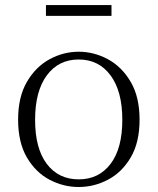

<svg xmlns="http://www.w3.org/2000/svg" viewBox="-20 -727 625 761"><path d="M292 14.2Q231 14.2 176 -14.9Q121.1 -43.9 86.4 -103.3Q51.8 -162.6 51.8 -252.9Q51.8 -342.8 86.7 -402.6Q121.6 -462.4 176.5 -492.2Q231.4 -522 292 -522Q352.5 -522 407.7 -492.2Q462.9 -462.4 498 -402.6Q533.2 -342.8 533.2 -252.9Q533.2 -162.6 498.3 -103.3Q463.4 -43.9 408.2 -14.9Q353 14.2 292 14.2ZM292 -16.1Q371.6 -16.1 418.2 -77.4Q464.8 -138.7 464.8 -252Q464.8 -365.2 418.2 -428.2Q371.6 -491.2 292 -491.2Q211.9 -491.2 165.5 -428.2Q119.1 -365.2 119.1 -252Q119.1 -138.7 165.5 -77.4Q211.9 -16.1 292 -16.1ZM162.1 -664.1V-707H421.9V-664.1Z"/></svg>

Font: Source Han Serif TW ExtraLight
Style: Regular
Weight: 250
Designer: Ryoko NISHIZUKA Ë•øÂ°öÊ∂ºÂ≠ê (kana & ideographs); Frank Grie√ühammer (Latin, Greek & Cyrillic); Wenlong ZHANG Âº†ÊñáÈæô 
Foundry: Adobe
Version: Version 2.003;hotconv 1.1.1;makeotfexe 2.6.0